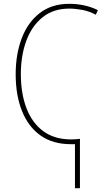

<svg xmlns="http://www.w3.org/2000/svg" viewBox="-20 -744 570 1004"><path d="M351 10Q256 10 192 -35.5Q128 -81 95 -163.5Q62 -246 62 -356Q62 -460 93.5 -543.5Q125 -627 187.5 -675.5Q250 -724 342 -724Q382 -724 419.5 -716Q457 -708 492 -691L481 -667Q445 -686 409 -692.5Q373 -699 342 -699Q259 -699 202.5 -653.5Q146 -608 117.5 -530.5Q89 -453 89 -357Q89 -255 118.5 -178Q148 -101 206.5 -58Q265 -15 352 -15Q366 -15 378 -16Q390 -17 398 -18V240H372V10Q362 10 351 10Z"/></svg>

Font: Noto Sans Mono Condensed Thin
Style: Regular
Weight: 100
Width: 3
Designer: Monotype Design Team
Foundry: Monotype Imaging Inc.
Version: Version 2.014; ttfautohint (v1.8.4.7-5d5b)